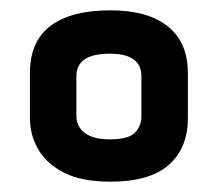

<svg xmlns="http://www.w3.org/2000/svg" viewBox="-20 -731 423 372"><path d="M344 -502V-589Q344 -649 305 -680Q266 -711 194 -711Q118 -711 78 -681Q38 -651 38 -589V-502Q38 -469 54.5 -441Q71 -413 105 -396Q139 -379 194 -379Q270 -379 307 -411.5Q344 -444 344 -502ZM254 -583V-506Q254 -487 241.5 -474Q229 -461 193 -461Q169 -461 154.5 -467.5Q140 -474 134 -484.5Q128 -495 128 -506V-583Q128 -605 144 -616Q160 -627 193 -627Q215 -627 228.5 -621.5Q242 -616 248 -606.5Q254 -597 254 -583Z"/></svg>

Font: Advent Pro Expanded
Style: Bold
Weight: 700
Width: 7
Designer: VivaRado, Andreas Kalpakidis
Foundry: VivaRado, Andreas Kalpakidis
Version: Version 3.000